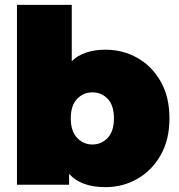

<svg xmlns="http://www.w3.org/2000/svg" viewBox="-20 -762 740 792"><path d="M415 10Q314 10 265 -45V0H50V-742H276V-510Q326 -557 415 -557Q487 -557 547 -523Q607 -489 643 -425.5Q679 -362 679 -274Q679 -186 643 -122.5Q607 -59 547 -24.5Q487 10 415 10ZM361 -166Q399 -166 424.5 -193.5Q450 -221 450 -274Q450 -327 424.5 -354Q399 -381 361 -381Q324 -381 298 -354Q272 -327 272 -274Q272 -221 298 -193.5Q324 -166 361 -166Z"/></svg>

Font: Montserrat Black
Style: Regular
Weight: 900
Designer: Julieta Ulanovsky
Foundry: Julieta Ulanovsky
Version: Version 9.000; ttfautohint (v1.8.4.7-5d5b)